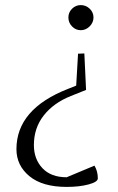

<svg xmlns="http://www.w3.org/2000/svg" viewBox="-20 -482 464 758"><path d="M44.9 106.9Q44.9 -51.3 248 -130.9L280.8 -144L288.1 -270L313 -271L319.8 -127L259.8 -103Q191.4 -75.7 152.6 -26.1Q113.8 23.4 113.8 90.8Q113.8 146 147.5 181.9Q181.2 217.8 243.2 217.8L353 171.9Q366.2 194.3 366.2 222.2Q366.2 236.3 329.8 246.1Q293.5 255.9 243.2 255.9Q147.5 255.9 96.2 213.6Q44.9 171.4 44.9 106.9ZM250 -413.1Q250 -433.1 264.4 -447.5Q278.8 -461.9 298.8 -461.9Q319.3 -461.9 334.2 -447.5Q349.1 -433.1 349.1 -413.1Q349.1 -393.1 334 -377.9Q318.8 -362.8 298.8 -362.8Q278.8 -362.8 264.4 -377.7Q250 -392.6 250 -413.1Z"/></svg>

Font: Dihjauti
Style: Regular
Weight: 400
Designer: T. Christopher White
Version: Version 3.0.0